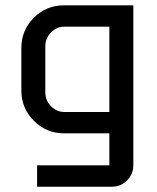

<svg xmlns="http://www.w3.org/2000/svg" viewBox="-20 -500 590 720"><path d="M480 120.1Q480 153.3 456.3 176.8Q432.6 200.2 399.9 200.2H119.1V120.1H390.1V0H220.2Q153.8 0 106.9 -47.1Q60.1 -94.2 60.1 -160.2V-319.8Q60.1 -386.7 106.7 -433.3Q153.3 -480 220.2 -480H480ZM390.1 -80.1V-399.9H220.2Q192.9 -399.9 171.4 -378.4Q149.9 -356.9 149.9 -326.2V-153.8Q149.9 -123 171.4 -101.6Q192.9 -80.1 220.2 -80.1Z"/></svg>

Font: Laconic
Style: Regular
Weight: 400
Designer: Robby Woodard
Version: Version 1.000